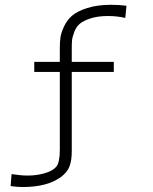

<svg xmlns="http://www.w3.org/2000/svg" viewBox="-20 -668 626 785"><path d="M497.1 -644.5 492.2 -594.7Q459 -602.5 421.9 -602.5Q379.9 -602.5 350.1 -592.8Q320.3 -583 305.7 -570.3Q291 -557.6 283.2 -536.1Q275.4 -514.6 274.4 -502Q273.4 -489.3 273.4 -468.8V-415H445.3V-374H273.4V-49.8Q273.4 -12.7 264.6 11.2Q255.9 35.2 230.5 54.7Q174.8 96.7 72.3 96.7Q50.8 96.7 23.4 92.8L27.3 43.9Q66.4 49.8 93.8 49.8Q128.9 49.8 162.1 40.5Q195.3 31.2 210 13.7Q224.6 -3.9 224.6 -56.6V-374H120.1V-415H224.6V-473.6Q224.6 -496.1 227.1 -514.6Q229.5 -533.2 241.7 -559.6Q253.9 -585.9 274.9 -604Q295.9 -622.1 336.9 -635.3Q377.9 -648.4 434.6 -648.4Q467.8 -648.4 497.1 -644.5Z"/></svg>

Font: Thabit
Style: Regular
Weight: 500
Designer: Regenerated by Nadim Shaikli
Foundry: MAK Alagha
Version: 0.01